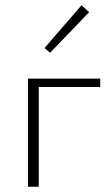

<svg xmlns="http://www.w3.org/2000/svg" viewBox="-20 -708 424 728"><path d="M170 -508 149 -526 289 -688 318 -662ZM360 -378H127V0H86V-410H360Z"/></svg>

Font: Ysabeau Infant Light
Style: Regular
Weight: 300
Designer: Christian Thalmann (Catharsis Fonts)
Version: Version 0.003